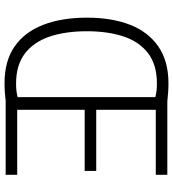

<svg xmlns="http://www.w3.org/2000/svg" viewBox="22 -847 764 848"><g transform="rotate(90 404.0 -423.0)"><path d="M348 -785Q371 -785 389 -783.5Q407 -782 428 -780H752V-729H465V-466H735V-415H465V-117H752V-66H426Q408 -64 389 -62.5Q370 -61 347 -61Q250 -61 186 -105Q122 -149 90 -231Q58 -313 58 -425Q58 -535 89.5 -615.5Q121 -696 185.5 -740.5Q250 -785 348 -785ZM349 -734Q266 -734 215 -695Q164 -656 141 -586.5Q118 -517 118 -425Q118 -329 142 -259Q166 -189 217 -150.5Q268 -112 349 -112Q385 -112 409 -119V-727Q384 -734 349 -734Z"/></g></svg>

Font: Noto Sans Malayalam UI SemiCondensed Light
Style: Regular
Weight: 300
Width: 4
Designer: Jelle Bosma - Monotype Design Team
Foundry: Monotype Imaging Inc.
Version: Version 2.104; ttfautohint (v1.8.4.7-5d5b)